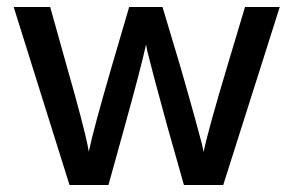

<svg xmlns="http://www.w3.org/2000/svg" viewBox="-20 -527 836 547"><path d="M289 0H178L19 -507H123L170 -339Q193 -259 209 -198Q225 -137 229 -116L233 -95Q246 -158 299 -340L348 -507H443L493 -340Q517 -257 534 -195.5Q551 -134 556 -114L560 -94Q572 -153 628 -340L678 -507H777L616 0H504L457 -166Q436 -242 420.5 -300.5Q405 -359 400 -380L396 -400Q382 -335 335 -166Z"/></svg>

Font: Hind Siliguri Medium
Style: Regular
Weight: 500
Designer: Jyotish Sonowal
Foundry: Indian Type Foundry
Version: Version 1.001;PS 1.0;hotconv 1.0.86;makeotf.lib2.5.63406; tt